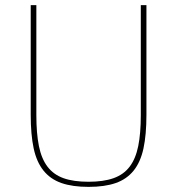

<svg xmlns="http://www.w3.org/2000/svg" viewBox="-20 -718 692 750"><path d="M122 -268Q122 -197 132 -147.5Q142 -98 165.5 -67Q189 -36 228 -22Q267 -8 326 -8Q384 -8 423.5 -22Q463 -36 486.5 -67Q510 -98 520 -147.5Q530 -197 530 -268V-698H552V-270Q552 -192 540.5 -138.5Q529 -85 502 -51.5Q475 -18 432 -3Q389 12 326 12Q263 12 220 -3Q177 -18 150 -51.5Q123 -85 111.5 -138.5Q100 -192 100 -270V-698H122Z"/></svg>

Font: IBM Plex Sans KR Thin
Style: Regular
Weight: 100
Designer: Mike Abbink; Paul van der Laan; Pieter van Rosmalen; Wujin Sim; Chorong Kim; Dohee Lee;
Foundry: Sandoll Inc.
Version: Version 1.001